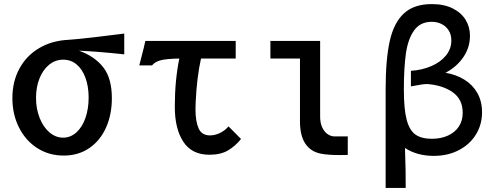

<svg xmlns="http://www.w3.org/2000/svg" viewBox="-20 -750 2440 938"><path d="M40.5 -270.5Q40.5 -351.5 74.8 -414.8Q109 -478 171 -514.8Q233 -551.5 314 -555.5Q353.5 -558 436 -567.5Q518.5 -577 587 -586V-484.5Q461 -498 365.5 -502.5Q442.5 -475 484.5 -421.2Q526.5 -367.5 526.5 -270Q526.5 -190 497.8 -126.2Q469 -62.5 415.8 -26.2Q362.5 10 291 10Q219 10 162 -26.5Q105 -63 72.8 -127.2Q40.5 -191.5 40.5 -270.5ZM413 -273Q413 -327 397.8 -369.2Q382.5 -411.5 354.5 -435Q326.5 -458.5 289 -458.5Q250.5 -458.5 220.2 -434Q190 -409.5 173 -367Q156 -324.5 156 -272Q156 -218 173.8 -173.5Q191.5 -129 221.8 -103.2Q252 -77.5 288.5 -77.5Q324.5 -77.5 353 -103Q381.5 -128.5 397.2 -173.2Q413 -218 413 -273Z M668 -460Q685.5 -526.5 690 -550H1131.5V-464H962Q941.5 -372 936 -252Q935 -228 935 -216Q935 -157.5 950.2 -123Q965.5 -88.5 1006 -88.5Q1030.5 -88.5 1055 -100.5Q1079.5 -112.5 1096.5 -132.5L1157.5 -71Q1130.5 -37 1094.5 -15.5Q1058.5 6 1003 6Q917.5 6 875.8 -57.2Q834 -120.5 834 -228Q834 -357.5 856 -464Q798 -463 768.5 -456.5Q739 -450 722.5 -430.5H660.5Z M1445.5 -158.5V-464H1301V-550H1544V-180Q1544 -149.5 1554 -128Q1564 -106.5 1579.5 -95.5Q1595 -84.5 1612 -83.5H1679V7L1638.5 7.5Q1580.5 7.5 1546.5 0.5Q1498.5 -9 1472 -47.8Q1445.5 -86.5 1445.5 -158.5Z M2089.5 -730Q2149.5 -730 2191.5 -709Q2233.5 -688 2254.8 -653Q2276 -618 2276 -575.5Q2276 -518 2243.5 -470.5Q2211 -423 2156.5 -394.5Q2209.5 -385.5 2249.8 -360.2Q2290 -335 2312.5 -294.8Q2335 -254.5 2335 -201.5Q2335 -142 2305.5 -93.5Q2276 -45 2222.2 -16.8Q2168.5 11.5 2099 11.5Q2017.5 11.5 1958.5 -27Q1961 39 1961.5 81.8Q1962 124.5 1962 168H1864V-314Q1864 -460 1884.2 -550Q1904.5 -640 1953.8 -685Q2003 -730 2089.5 -730ZM2240.5 -198.5Q2240.5 -264.5 2192.2 -299Q2144 -333.5 2067.5 -339.5Q2056.5 -339.5 2040 -337.2Q2023.5 -335 1987.5 -328V-404Q2042 -407.5 2087.2 -427Q2132.5 -446.5 2158.8 -479Q2185 -511.5 2185 -552Q2185 -581.5 2171.5 -602.2Q2158 -623 2136.2 -633.2Q2114.5 -643.5 2089.5 -643.5Q2033.5 -643.5 2003.5 -602Q1973.5 -560.5 1963.2 -489.8Q1953 -419 1953 -312.5Q1953 -217 1966.8 -165Q1980.5 -113 2009.8 -92.5Q2039 -72 2089.5 -72Q2134.5 -72 2168.8 -87.8Q2203 -103.5 2221.8 -132Q2240.5 -160.5 2240.5 -198.5Z"/></svg>

Font: JuliaMono SemiBold
Style: Regular
Weight: 600
Monospace: yes
Designer: cormullion
Foundry: corm
Version: Version 0.055; ttfautohint (v1.8.4)